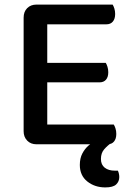

<svg xmlns="http://www.w3.org/2000/svg" viewBox="-20 -628 575 837"><path d="M83 -385H186V-8Q181 -6 167.5 -2.5Q154 1 139 1Q114 1 98.5 -15Q83 -31 83 -56ZM186 -226 83 -227V-551Q83 -577 98.5 -592.5Q114 -608 139 -608Q154 -608 167.5 -605Q181 -602 186 -599ZM139 -269V-354H441Q445 -348 448.5 -337Q452 -326 452 -313Q452 -292 442 -280.5Q432 -269 414 -269ZM139 1V-85H476Q480 -79 483.5 -68Q487 -57 487 -44Q487 -23 477 -11Q467 1 449 1ZM139 -522V-608H471Q475 -602 478.5 -591Q482 -580 482 -567Q482 -546 472 -534Q462 -522 444 -522ZM396 -14 468 -7Q449 6 434.5 22.5Q420 39 420 65Q420 90 436.5 103Q453 116 481 116H494Q497 123 498.5 130Q500 137 500 144Q500 163 486.5 176Q473 189 439 189Q393 189 360.5 163Q328 137 328 91Q328 62 339 41Q350 20 366.5 6Q383 -8 396 -14Z"/></svg>

Font: Baloo Bhaijaan 2 Medium
Style: Regular
Weight: 500
Designer: Sanskriti Dholi, Noopur Datye and Ek Type
Foundry: Ek Type
Version: Version 1.701